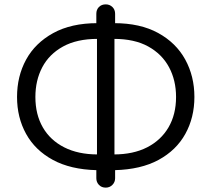

<svg xmlns="http://www.w3.org/2000/svg" viewBox="-20 -835 967 879"><path d="M473 -56 475 -128H501Q590 -128 653.5 -160.5Q717 -193 751.5 -252Q786 -311 786 -391Q786 -467 754 -527Q722 -587 659 -622Q596 -657 501 -657H470L468 -729H502Q622 -729 704 -684Q786 -639 828 -562.5Q870 -486 870 -391Q870 -297 828.5 -222Q787 -147 706 -103Q625 -59 505 -56ZM422 -56Q303 -59 222 -103Q141 -147 99.5 -222Q58 -297 58 -391Q58 -486 99.5 -562Q141 -638 223.5 -683.5Q306 -729 426 -729H460L458 -657H427Q332 -657 268.5 -622Q205 -587 173.5 -527Q142 -467 142 -391Q142 -311 176 -252Q210 -193 274 -160.5Q338 -128 427 -128H452L454 -56ZM464 24Q445 24 433 11.5Q421 -1 421 -19V-71L424 -104V-672L421 -695V-772Q421 -791 433 -803Q445 -815 464 -815Q482 -815 494.5 -803Q507 -791 507 -772V-688L504 -666V-111L507 -84V-19Q507 -1 494.5 11.5Q482 24 464 24Z"/></svg>

Font: Comfortaa Medium
Style: Regular
Weight: 500
Designer: Johan Aakerlund
Foundry: Johan Aakerlund
Version: Version 3.104; ttfautohint (v1.8.1.43-b0c9)